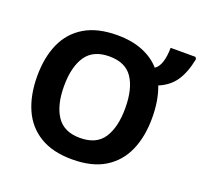

<svg xmlns="http://www.w3.org/2000/svg" viewBox="-132 -909 1118 1067"><g transform="rotate(20 427.5 -375.0)"><path d="M738 -358Q738 -247 701.5 -164.5Q665 -82 590 -36Q515 10 398 10Q282 10 206.5 -36Q131 -82 94.5 -165Q58 -248 58 -359Q58 -470 94.5 -552Q131 -634 207 -679.5Q283 -725 400 -725Q486 -725 550.5 -699Q615 -673 656 -626Q679 -641 690 -676.5Q701 -712 701 -760H848L855 -749Q839 -667 805 -616.5Q771 -566 708 -540Q738 -462 738 -358ZM217 -358Q217 -246 260 -181.5Q303 -117 398 -117Q495 -117 537 -181.5Q579 -246 579 -358Q579 -471 537 -535Q495 -599 399 -599Q303 -599 260 -535Q217 -471 217 -358Z"/></g></svg>

Font: RS Noto Sans
Style: Bold
Weight: 700
Designer: Monotype Design Team
Foundry: Monotype Imaging Inc.
Version: Version 3.10